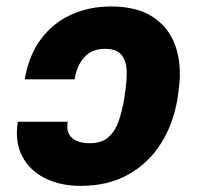

<svg xmlns="http://www.w3.org/2000/svg" viewBox="-20 -573 626 602"><path d="M36.1 -191.4H192.4Q186.5 -158.7 205.1 -141.4Q223.6 -124 261.2 -124Q299.3 -124 320.6 -143.3Q341.8 -162.6 352.5 -194.6Q363.3 -226.6 369.6 -264.2L371.1 -276.4Q377 -309.6 377.4 -342.8Q377.9 -376 363.3 -397.9Q348.6 -419.9 309.6 -419.9Q268.1 -419.9 244.6 -394Q221.2 -368.2 213.9 -324.2H57.6Q70.3 -399.4 108.4 -450.4Q146.5 -501.5 203.4 -527.1Q260.3 -552.7 328.1 -552.7Q412.6 -552.7 463.6 -517.1Q514.6 -481.4 533.2 -419.2Q551.8 -356.9 538.1 -276.4L536.6 -264.2Q523.4 -184.1 484.1 -122.3Q444.8 -60.5 381.6 -25.4Q318.4 9.8 233.4 9.8Q168 9.8 119.9 -14.9Q71.8 -39.6 48.8 -84.7Q25.9 -129.9 36.1 -191.4Z"/></svg>

Font: Inter Extra Bold
Style: Italic
Weight: 800
Italic angle: -9.39999°
Designer: Rasmus Andersson
Foundry: rsms
Version: Version 4.000;git-3c8e0fc